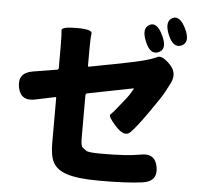

<svg xmlns="http://www.w3.org/2000/svg" viewBox="-61 -934 1122 1070"><g transform="rotate(5 500.0 -399.5)"><path d="M537 72Q414 72 352 52Q293 33 272 -9Q254 -44 254 -116V-367Q254 -372 249 -371L140 -348Q57 -330 42 -409Q28 -488 111 -502L245 -524Q254 -525 254 -534V-651Q254 -723 250.5 -744Q247 -765 335 -765Q423 -765 419 -741Q415 -717 415 -651V-560Q415 -555 420 -556Q622 -593 713 -615Q771 -630 796 -643Q821 -656 868 -608Q916 -559 877 -493Q874 -489 856 -453Q840 -422 779 -336Q714 -243 682.5 -212.5Q651 -182 601 -237Q551 -291 563.5 -302Q576 -313 594 -336Q620 -369 647 -402Q660 -418 680 -454Q682 -458 677 -457L424 -407Q415 -405 415 -395V-159Q415 -112 425 -104.5Q435 -97 446.5 -88Q458 -79 532 -79Q677 -79 749 -93Q832 -110 845 -31Q859 48 775 60Q687 72 537 72ZM801 -671Q755 -650 725 -723Q695 -795 736 -817Q777 -839 812 -765Q847 -691 801 -671ZM925 -719Q879 -699 849 -771Q819 -844 860 -866Q900 -887 936 -814Q971 -740 925 -719Z"/></g></svg>

Font: Resource Han Rounded JP Heavy
Style: Regular
Weight: 900
Designer: Cyano Hao (round all glyphs); Ryoko NISHIZUKA 西塚涼子 (kana, bopomofo & ideographs); Paul D. Hunt (Latin, Greek & Cyrillic)
Foundry: Cyano Hao
Version: 0.990